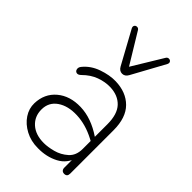

<svg xmlns="http://www.w3.org/2000/svg" viewBox="-227 -842 938 938"><g transform="rotate(45 242.0 -373.0)"><path d="M54 -135Q56 -203 104 -243.5Q152 -284 227 -282Q302 -280 379 -228L391 -220L383 -197L368 -205Q305 -238 242.5 -240.5Q180 -243 140 -215.5Q100 -188 100 -138Q100 -90 133.5 -60Q167 -30 224 -30Q252 -30 287.5 -39.5Q323 -49 351 -74Q379 -99 379 -144V-315Q379 -384 347.5 -417.5Q316 -451 261 -453Q225 -454 188 -440.5Q151 -427 119 -395Q107 -383 96.5 -385.5Q86 -388 83.5 -399.5Q81 -411 90 -422Q120 -459 168.5 -476Q217 -493 259 -492Q333 -490 377 -446Q421 -402 421 -315V-16Q421 -5 416 0.5Q411 6 401 6Q391 6 385.5 0Q380 -6 380 -16V-97H391Q376 -41 328.5 -16Q281 9 221 8Q173 8 134.5 -12.5Q96 -33 74.5 -65.5Q53 -98 54 -135ZM225 -560 132 -730Q127 -740 131.5 -747Q136 -754 145 -754Q154 -754 159 -746L255 -588L351 -746Q356 -754 365 -754Q374 -754 378.5 -747Q383 -740 378 -730L285 -560Q274 -540 255 -540Q236 -540 225 -560Z"/></g></svg>

Font: SN Pro Thin
Style: Regular
Weight: 200
Designer: Tobias Whetton
Foundry: Supernotes
Version: Version 1.003;Glyphs 3.3 (3324)